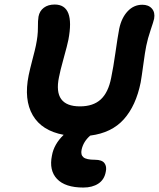

<svg xmlns="http://www.w3.org/2000/svg" viewBox="-20 -655 709 857"><path d="M352.1 182.1Q271 182.1 234.6 143.8Q198.2 105.5 211.9 39.1Q220.7 -11.2 264.2 -53.2Q166.5 -71.3 126.2 -140.6Q85.9 -210 107.9 -318.8Q113.3 -345.2 125.2 -390.6Q137.2 -436 140.1 -451.2Q149.4 -495.6 149.2 -530Q148.9 -564.5 151.9 -581.1Q156.7 -606.4 175.8 -620.6Q194.8 -634.8 224.1 -634.8Q315.4 -634.8 285.2 -477.1Q280.8 -454.6 264.4 -395.8Q248 -336.9 243.2 -310.1Q216.3 -180.2 336.9 -180.2Q396 -180.2 429.7 -211.2Q463.4 -242.2 476.1 -307.1Q485.8 -353.5 495.4 -420.9Q504.9 -488.3 512.2 -526.9Q522.5 -575.7 549.8 -604.7Q577.1 -633.8 615.2 -633.8Q643.1 -633.8 658 -616.7Q672.9 -599.6 668 -571.8Q665.5 -559.6 652.3 -521Q639.2 -482.4 632.8 -450.2Q627.4 -424.3 619.9 -368.2Q612.3 -312 607.9 -287.1Q586.9 -183.1 532.7 -122.6Q478.5 -62 382.8 -49.8Q352.1 -23.4 344.2 13.2Q339.4 36.1 352.5 47.1Q365.7 58.1 403.8 58.1Q435.1 58.1 446.3 73.2Q457.5 88.4 452.1 111.8Q445.8 147 418.9 164.6Q392.1 182.1 352.1 182.1Z"/></svg>

Font: Shantell Sans Irregular Bouncy
Style: Italic
Weight: 600
Italic angle: -11.31°
Designer: Stephen Nixon, Anya Danilova, Shantell Martin
Foundry: Arrow Type
Version: Version 1.006;[9816181b4]